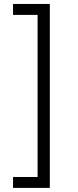

<svg xmlns="http://www.w3.org/2000/svg" viewBox="-20 -781 387 949"><path d="M226.2 -761.4H44.4V-707.4H165.8V93.8H44.4V147.7H226.2Z"/></svg>

Font: Karasuma Gothic
Style: Light
Weight: 300
Designer: Rasmus Andersson / Ryoko Nishizuka
Foundry: rsms
Version: Version 1.00